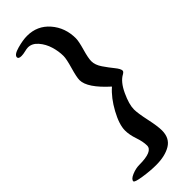

<svg xmlns="http://www.w3.org/2000/svg" viewBox="-368 -879 1221 1221"><g transform="rotate(-45 242.5 -268.0)"><path d="M203 313Q151 313 89 303.5Q27 294 27 283Q27 265 61.5 250.5Q96 236 128 236Q250 236 250 184Q250 149 234 102.5Q218 56 218 17Q218 -36 260.5 -114Q303 -192 357 -239Q240 -344 240 -414Q240 -440 258.5 -504Q277 -568 277 -594Q277 -637 263.5 -681.5Q250 -726 221 -759.5Q192 -793 155 -793Q144 -793 124 -788Q104 -783 88 -783Q61 -783 61 -798Q61 -820 113 -834.5Q165 -849 203 -849Q295 -849 353.5 -781.5Q412 -714 412 -618Q412 -592 395 -533Q378 -474 378 -446Q378 -412 403 -375.5Q428 -339 452.5 -309Q477 -279 477 -263Q477 -254 462 -245Q418 -222 385.5 -152Q353 -82 353 -37Q353 -3 369 71Q385 145 385 183Q385 252 334.5 282.5Q284 313 203 313Z"/></g></svg>

Font: LeckerliOne
Style: Regular
Weight: 400
Designer: Gesine Todt
Foundry: Gesine Todt
Version: Version 1.000